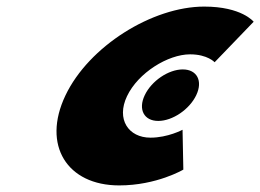

<svg xmlns="http://www.w3.org/2000/svg" viewBox="-20 -548 790 583"><path d="M534.9 -337.2C578.2 -337.2 596.5 -302.3 575.9 -259C555.3 -215.7 503.9 -180.8 460.5 -180.8C417.2 -180.8 398.9 -215.7 419.5 -259C440.1 -302.3 491.5 -337.2 534.9 -337.2ZM436.9 -130C489.9 -130 534.3 -154 534.3 -154L536.7 -33C536.7 -33 455.9 15 341.9 15C183.8 15 106.8 -107 178.6 -258C249.9 -408 443 -528 600.1 -528C714.1 -528 750.2 -482 750.2 -482L631.7 -359C631.7 -359 610.1 -383 557.1 -383C490.1 -383 399.4 -327 365.7 -256C332.4 -186 369.9 -130 436.9 -130Z"/></svg>

Font: Hussar
Style: BdSuprExtOblFive
Weight: 700
Foundry: Cannot Into Space Fonts
Version: Version 2.00